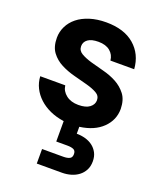

<svg xmlns="http://www.w3.org/2000/svg" viewBox="-151 -657 847 1017"><g transform="rotate(20 272.5 -148.5)"><path d="M499 -158Q499 -95 453 -50Q407 -5 325 6V45Q350 45 373.5 51.5Q397 58 415 71.5Q433 85 444 105.5Q455 126 455 154Q455 182 444 203Q433 224 414.5 238Q396 252 372 259Q348 266 322 266H180V184H299Q322 184 335 177.5Q348 171 348 152Q348 133 335 127Q322 121 299 121H237V6Q194 0 158.5 -16Q123 -32 97 -56Q71 -80 56 -110Q41 -140 39 -175H180Q184 -143 211 -122Q238 -101 280 -101Q322 -101 343.5 -117.5Q365 -134 365 -158Q365 -183 342 -196Q319 -209 284 -218.5Q249 -228 208.5 -238.5Q168 -249 133 -267Q98 -285 75 -315.5Q52 -346 52 -397Q52 -431 67 -461.5Q82 -492 110 -514.5Q138 -537 179 -550Q220 -563 271 -563Q372 -563 430 -513Q488 -463 494 -380H360Q357 -412 333 -432Q309 -452 267 -452Q228 -452 208 -437.5Q188 -423 188 -399Q188 -374 211 -360.5Q234 -347 268 -337Q302 -327 342 -317Q382 -307 416.5 -288.5Q451 -270 474.5 -239.5Q498 -209 499 -158Z"/></g></svg>

Font: Poppins SemiBold
Style: Regular
Weight: 600
Designer: Ninad Kale (Devanagari), Jonny Pinhorn (Latin)
Foundry: Indian Type Foundry
Version: Version 3.002 2017